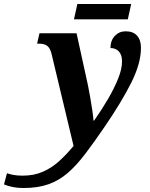

<svg xmlns="http://www.w3.org/2000/svg" viewBox="-180 -703 750 963"><path d="M-62 240Q-117 240 -160 222L-145 166Q-134 170 -114.5 174Q-95 178 -66 178Q-9 178 36 158Q81 138 118 104Q155 70 189 29L79 -431Q72 -461 57.5 -472.5Q43 -484 16 -484H6L18 -536H204L261 -276Q266 -250 272.5 -214.5Q279 -179 283.5 -146.5Q288 -114 289 -98H292Q330 -152 361.5 -206Q393 -260 412.5 -308.5Q432 -357 432 -395Q432 -428 416 -445Q400 -462 374 -462Q374 -500 396 -523Q418 -546 450 -546Q488 -546 507.5 -524Q527 -502 527 -463Q527 -385 478 -287.5Q429 -190 344 -66Q292 10 248.5 67.5Q205 125 161 163.5Q117 202 63.5 221Q10 240 -62 240ZM191 -606 208 -683H478L461 -606Z"/></svg>

Font: Noto Serif SemiCondensed
Style: Bold Italic
Weight: 700
Width: 4
Italic angle: -12°
Designer: Monotype Design Team
Foundry: Monotype Imaging Inc.
Version: Version 2.014